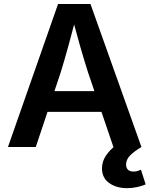

<svg xmlns="http://www.w3.org/2000/svg" viewBox="-20 -748 761 977"><path d="M20.5 0 275.4 -727.5H440.4L699.7 0H557.1L428.2 -378.9Q409.2 -438 388.4 -510.5Q367.7 -583 342.3 -677.2H371.6Q346.7 -582.5 326.7 -509.5Q306.6 -436.5 288.6 -378.9L162.1 0ZM169.4 -178.7V-284.2H550.3V-178.7ZM627 209.5Q572.3 209.5 535.6 183.3Q499 157.2 499 108.9Q499 74.2 518.8 44.4Q538.6 14.6 570.3 -9.3L699.7 0Q662.1 22.5 641.8 43.2Q621.6 64 621.6 89.4Q621.6 106 631.1 115.5Q640.6 125 659.7 125Q670.4 125 679.7 122.3Q689 119.6 697.3 115.7L721.2 190.4Q704.6 197.8 679 203.6Q653.3 209.5 627 209.5Z"/></svg>

Font: Inter 18pt SemiBold
Style: Regular
Weight: 600
Designer: Rasmus Andersson
Foundry: rsms
Version: Version 4.001;git-66647c0bb